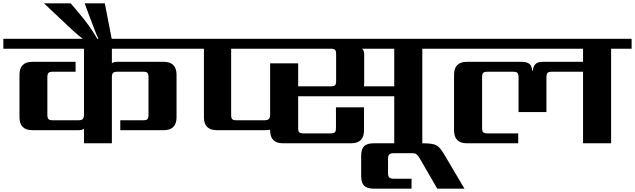

<svg xmlns="http://www.w3.org/2000/svg" viewBox="-40 -853 3780 1143"><path d="M1106 -563H626V-476Q636 -485 658 -485H934Q1011 -485 1011 -408V-155Q1011 -78 934 -78H676V-137H812Q831 -137 837.5 -143.5Q844 -150 844 -169V-394Q844 -413 837.5 -419.5Q831 -426 812 -426H660Q640 -426 633 -419Q626 -412 626 -392V0H460V-87Q450 -78 428 -78H153Q76 -78 76 -155V-408Q76 -485 153 -485H410V-426H275Q256 -426 249 -419.5Q242 -413 242 -394V-169Q242 -150 249 -143.5Q256 -137 275 -137H426Q446 -137 453 -144.5Q460 -152 460 -171V-563H-20V-622H1106Z M539 -622H546Q530 -653 484 -779L464 -833H584L627 -611H469Q436 -631 360 -703L222 -833H381L425 -781Q497 -697 539 -622Z M2307 -339V-563H2115Q2128 -554 2128 -530V-357Q2128 -345 2127 -339ZM1961 -371V-531Q1961 -550 1954.5 -556.5Q1948 -563 1929 -563H1336V-169Q1336 -150 1342.5 -143.5Q1349 -137 1368 -137H1534Q1553 -137 1560.5 -144.5Q1568 -152 1568 -170V-476H1735V-339H1929Q1948 -339 1954.5 -345.5Q1961 -352 1961 -371ZM2597 -622V-563H2474V0H2307V-280H1735V-91Q1735 -72 1741.5 -65.5Q1748 -59 1767 -59H1928Q1947 -59 1953.5 -65.5Q1960 -72 1960 -91V-214H2127V-77Q2127 0 2050 0H1645Q1568 0 1568 -77V-81Q1556 -78 1538 -78H1251Q1174 -78 1174 -155V-563H1066V-622Z M2415 59H2304Q2285 59 2277.5 66.5Q2270 74 2270 92V178Q2270 196 2277.5 203.5Q2285 211 2304 211H2410V270H2185Q2145 270 2127.5 252.5Q2110 235 2110 195V75Q2110 35 2127.5 17.5Q2145 0 2185 0H2477Q2532 0 2555 10.5Q2578 21 2603 64L2725 270H2563L2457 87Q2447 71 2439 65Q2431 59 2415 59Z M3720 -622V-563H3598V0H3431V-426H3246Q3227 -426 3220 -419.5Q3213 -413 3213 -394V-186H3047V-394Q3047 -413 3040 -419.5Q3033 -426 3014 -426H2862Q2843 -426 2836.5 -419.5Q2830 -413 2830 -394V-91Q2830 -72 2836.5 -65.5Q2843 -59 2862 -59H3045V0H2740Q2663 0 2663 -77V-408Q2663 -485 2740 -485H3063Q3096 -485 3111 -473Q3126 -461 3128 -433H3132Q3135 -460 3148.5 -472.5Q3162 -485 3191 -485H3431V-563H2556V-622Z"/></svg>

Font: Sarpanch
Style: Bold
Weight: 700
Designer: Manushi Parikh (Devanagari and Latin), Jyotish Sonowal (Devanagari)
Foundry: Indian Type Foundry
Version: Version 2.004;PS 1.0;hotconv 1.0.78;makeotf.lib2.5.61930; tt